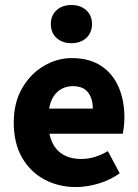

<svg xmlns="http://www.w3.org/2000/svg" viewBox="-20 -743 558 775"><path d="M286.5 12Q215.7 12 158.7 -18.8Q101.8 -49.6 68.6 -107.6Q35.5 -165.7 35.5 -248.2Q35.5 -328.8 69.4 -387.1Q103.2 -445.4 156.9 -476.9Q210.6 -508.5 269.8 -508.5Q340.7 -508.5 387.9 -477.3Q435.1 -446.1 458.6 -392Q482.1 -337.9 482.1 -270Q482.1 -249.8 480 -232.1Q478 -214.5 475.5 -203.3H179.5Q186.6 -168.4 204.2 -145.9Q221.8 -123.3 248 -112.3Q274.1 -101.3 307 -101.3Q335.6 -101.3 362.4 -109.4Q389.2 -117.6 415.4 -133L463.2 -43.4Q425.8 -16.7 378.5 -2.3Q331.1 12 286.5 12ZM178.4 -304.7H354.6Q354.6 -344.7 335.4 -370Q316.3 -395.2 273.4 -395.2Q250.4 -395.2 230.6 -385.3Q210.8 -375.4 197.1 -355.2Q183.4 -335 178.4 -304.7ZM268.2 -568.7Q231.3 -568.7 208.2 -589.8Q185.2 -610.9 185.2 -645.9Q185.2 -680.7 208.2 -701.7Q231.3 -722.7 268.2 -722.7Q305.3 -722.7 328.3 -701.7Q351.3 -680.7 351.3 -645.9Q351.3 -610.9 328.3 -589.8Q305.3 -568.7 268.2 -568.7Z"/></svg>

Font: Source Sans Variable
Style: Regular
Weight: 200
Designer: Paul D. Hunt
Foundry: Adobe Systems Incorporated
Version: Version 3.006;hotconv 1.0.111;makeotfexe 2.5.65597